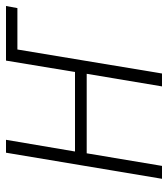

<svg xmlns="http://www.w3.org/2000/svg" viewBox="20 -580 560 640"><g transform="rotate(-90 300.0 -260.0)"><path d="M24 0 111 -520H154L115 -290H380L418 -520H600L593 -482H455L375 0H332L374 -251H109L67 0Z"/></g></svg>

Font: Iosevka SS04 XLt Ex
Style: Italic
Weight: 200
Width: 7
Italic angle: -9°
Monospace: yes
Designer: Belleve Invis
Foundry: Belleve Invis
Version: Version 19.0.0; ttfautohint (v1.8.4)